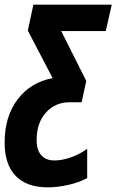

<svg xmlns="http://www.w3.org/2000/svg" viewBox="-45 -568 502 828"><path d="M-25 46Q-25 -66 31.5 -140Q88 -214 182 -231L75 -436L99 -548H437L411 -434H219L327 -219L307 -127H255Q193 -127 153 -82.5Q113 -38 113 36Q113 80 133.5 102Q154 124 189 124Q223 124 261 110.5Q299 97 331 74V200Q296 219 249 229.5Q202 240 161 240Q71 240 23 191Q-25 142 -25 46Z"/></svg>

Font: Noto Sans Display Ex Bold Cond
Style: Italic
Weight: 800
Width: 3
Italic angle: -12°
Designer: Monotype Design team
Foundry: Monotype Imaging Inc.
Version: Version 1.000